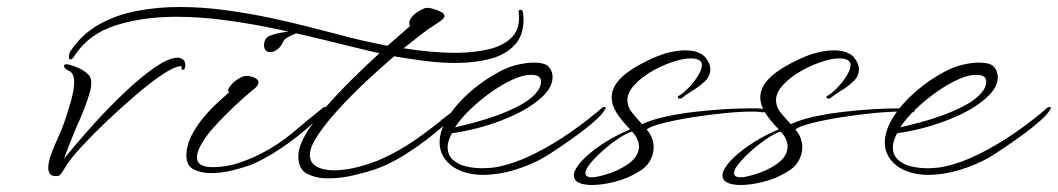

<svg xmlns="http://www.w3.org/2000/svg" viewBox="-20 -487 3025 549"><path d="M146 16Q130 18 124 11.5Q118 5 118 -7Q118 -24 126.5 -47Q135 -70 146 -93.5Q157 -117 163 -135Q174 -167 183 -198.5Q192 -230 192 -252Q192 -279 176 -285Q163 -291 163 -299Q163 -303 169 -303Q171 -303 173 -303Q175 -303 178 -302Q186 -300 195.5 -296.5Q205 -293 214 -288Q224 -282 232.5 -274Q241 -266 241 -249Q241 -237 237 -224Q231 -202 220.5 -175Q210 -148 197 -120Q193 -110 185 -90.5Q177 -71 163 -33Q206 -86 252 -136.5Q298 -187 342 -228Q386 -269 423 -294.5Q460 -320 485 -322Q493 -323 501.5 -318Q510 -313 510 -301Q510 -299 509.5 -296.5Q509 -294 508 -291Q507 -287 503.5 -287.5Q500 -288 499 -290Q499 -292 499.5 -295.5Q500 -299 493 -297Q477 -296 443 -273Q409 -250 368 -215Q327 -180 286.5 -141.5Q246 -103 215 -69.5Q184 -36 171 -16Q163 -3 157 6.5Q151 16 146 16Z M753 -338Q735 -338 735 -358Q735 -366 739 -374Q742 -382 759 -387.5Q776 -393 795.5 -395.5Q815 -398 826 -398Q835 -398 835 -397Q835 -395 825 -391Q815 -387 804 -381Q793 -375 789 -367Q784 -354 773.5 -346Q763 -338 753 -338ZM583 8Q555 8 534 -2.5Q513 -13 513 -41Q513 -71 528 -100Q543 -129 564 -153.5Q585 -178 605.5 -196.5Q626 -215 636 -224Q627 -226 639 -242Q651 -258 674 -268Q680 -270 685 -270Q696 -270 707.5 -265Q719 -260 719 -251Q719 -246 715 -241Q711 -236 707 -233Q699 -227 682 -212Q665 -197 645 -178Q625 -159 607.5 -140.5Q590 -122 580 -110Q543 -63 543 -37Q543 -9 588 -9Q625 -9 660.5 -20.5Q696 -32 727 -48Q776 -73 818 -108.5Q860 -144 905 -180Q907 -181 910 -181Q913 -181 913 -178Q913 -175 909 -170Q903 -162 884 -143.5Q865 -125 836.5 -102Q808 -79 773.5 -56.5Q739 -34 703 -18Q684 -10 649.5 -1Q615 8 583 8Z M918 23Q884 23 858.5 10Q833 -3 833 -40Q833 -67 854 -103Q875 -139 910 -179Q945 -219 985.5 -259Q1026 -299 1065 -335Q1053 -337 1042 -340Q1031 -343 1021 -345Q975 -356 912.5 -371.5Q850 -387 778 -402.5Q706 -418 630.5 -428.5Q555 -439 483 -439Q389 -439 311 -414.5Q233 -390 192 -326Q187 -317 181 -317Q177 -317 177 -325Q177 -334 183 -343Q215 -390 263 -417Q311 -444 370 -455.5Q429 -467 493 -467Q558 -467 624.5 -458Q691 -449 752.5 -436Q814 -423 865.5 -409.5Q917 -396 953 -387Q977 -380 1012.5 -372Q1048 -364 1088 -356L1153 -413Q1150 -416 1150 -421Q1150 -431 1162 -443Q1174 -455 1193 -463Q1200 -466 1213.5 -463Q1227 -460 1239 -454Q1251 -448 1251 -441Q1251 -435 1237.5 -425.5Q1224 -416 1219 -413Q1207 -406 1185 -389Q1163 -372 1134 -349Q1171 -343 1209.5 -339.5Q1248 -336 1283 -336Q1336 -336 1379 -346.5Q1422 -357 1445.5 -382.5Q1469 -408 1463 -453V-454Q1463 -459 1468 -459Q1473 -459 1475 -454Q1476 -448 1476.5 -442Q1477 -436 1477 -431Q1477 -384 1450 -356.5Q1423 -329 1379 -318Q1335 -307 1282 -307Q1239 -307 1193.5 -313Q1148 -319 1107 -326Q1067 -292 1025 -252.5Q983 -213 947 -173.5Q911 -134 888.5 -100Q866 -66 866 -44Q866 -22 885 -11Q904 0 935 0Q984 0 1047 -23Q1054 -25 1060.5 -28Q1067 -31 1074 -34Q1121 -55 1166.5 -86.5Q1212 -118 1249 -149Q1260 -158 1269 -164Q1278 -170 1288 -180Q1290 -181 1292 -181Q1295 -181 1295 -178Q1295 -175 1292 -170Q1286 -162 1263 -140.5Q1240 -119 1206 -92.5Q1172 -66 1132.5 -41.5Q1093 -17 1053 -3Q1033 4 994.5 13.5Q956 23 918 23Z M1361 13Q1338 13 1317.5 8Q1297 3 1280 -7Q1258 -21 1247.5 -39.5Q1237 -58 1237 -79Q1237 -114 1261 -152Q1285 -190 1324.5 -224.5Q1364 -259 1408 -282Q1434 -296 1460 -302Q1486 -308 1506 -308Q1539 -308 1549.5 -295.5Q1560 -283 1560 -267Q1560 -248 1548.5 -231Q1537 -214 1515 -197Q1476 -166 1409.5 -141Q1343 -116 1272 -106Q1267 -96 1263.5 -86Q1260 -76 1260 -66Q1260 -44 1274.5 -30.5Q1289 -17 1311.5 -11.5Q1334 -6 1358 -6Q1370 -6 1382 -7Q1394 -8 1404 -10Q1456 -21 1509.5 -48Q1563 -75 1613 -110Q1663 -145 1703 -180Q1705 -181 1708 -181Q1712 -181 1712 -179Q1712 -176 1708 -171Q1701 -159 1679.5 -140Q1658 -121 1630.5 -101Q1603 -81 1577 -63.5Q1551 -46 1534 -36Q1497 -15 1451 -1Q1405 13 1361 13ZM1281 -123Q1304 -128 1336 -136.5Q1368 -145 1402.5 -157.5Q1437 -170 1466 -185.5Q1495 -201 1511 -219Q1527 -236 1527 -254Q1527 -262 1521 -267.5Q1515 -273 1497 -273Q1476 -273 1447 -260Q1418 -247 1386.5 -225Q1355 -203 1327 -176.5Q1299 -150 1281 -123Z M1673 42Q1667 42 1661 41.5Q1655 41 1650 40Q1638 38 1629.5 32Q1621 26 1621 15Q1621 9 1622 6Q1629 -14 1654 -37.5Q1679 -61 1714 -82.5Q1749 -104 1782 -117Q1757 -142 1743 -164.5Q1729 -187 1729 -209Q1729 -238 1756.5 -265Q1784 -292 1845 -320Q1874 -333 1897.5 -338Q1921 -343 1939 -343Q1962 -343 1976 -337Q1990 -331 1996 -324Q2011 -306 2011 -289Q2011 -269 1995 -254Q1979 -239 1960.5 -228Q1942 -217 1933 -209Q1929 -205 1924 -205Q1920 -205 1918.5 -208Q1917 -211 1921 -213Q1932 -219 1947.5 -234.5Q1963 -250 1975 -269Q1987 -288 1987 -301Q1987 -308 1983 -312Q1975 -320 1955 -320Q1933 -320 1902 -309.5Q1871 -299 1842 -282Q1813 -265 1793.5 -243.5Q1774 -222 1774 -201Q1774 -181 1788 -164Q1802 -147 1816 -132Q1844 -145 1883 -153.5Q1922 -162 1965 -167Q2008 -172 2047.5 -174.5Q2087 -177 2117 -177Q2134 -177 2146 -177Q2158 -177 2165 -175Q2170 -173 2170 -171Q2170 -166 2164 -166Q2157 -166 2149.5 -167Q2142 -168 2131 -168Q2098 -168 2052 -163.5Q2006 -159 1959 -151.5Q1912 -144 1876.5 -135Q1841 -126 1829 -117Q1849 -94 1849 -66Q1849 -46 1838.5 -27Q1828 -8 1806 4Q1776 23 1739 32.5Q1702 42 1673 42ZM1673 20Q1686 20 1715.5 11Q1745 2 1770 -14Q1807 -37 1807 -68Q1807 -90 1787 -111Q1771 -106 1748.5 -91Q1726 -76 1704.5 -57Q1683 -38 1668.5 -20.5Q1654 -3 1654 8Q1654 20 1673 20Z M2098 42Q2092 42 2086 41.5Q2080 41 2075 40Q2063 38 2054.5 32Q2046 26 2046 15Q2046 9 2047 6Q2054 -14 2079 -37.5Q2104 -61 2139 -82.5Q2174 -104 2207 -117Q2182 -142 2168 -164.5Q2154 -187 2154 -209Q2154 -238 2181.5 -265Q2209 -292 2270 -320Q2299 -333 2322.5 -338Q2346 -343 2364 -343Q2387 -343 2401 -337Q2415 -331 2421 -324Q2436 -306 2436 -289Q2436 -269 2420 -254Q2404 -239 2385.5 -228Q2367 -217 2358 -209Q2354 -205 2349 -205Q2345 -205 2343.5 -208Q2342 -211 2346 -213Q2357 -219 2372.5 -234.5Q2388 -250 2400 -269Q2412 -288 2412 -301Q2412 -308 2408 -312Q2400 -320 2380 -320Q2358 -320 2327 -309.5Q2296 -299 2267 -282Q2238 -265 2218.5 -243.5Q2199 -222 2199 -201Q2199 -181 2213 -164Q2227 -147 2241 -132Q2269 -145 2308 -153.5Q2347 -162 2390 -167Q2433 -172 2472.5 -174.5Q2512 -177 2542 -177Q2559 -177 2571 -177Q2583 -177 2590 -175Q2595 -173 2595 -171Q2595 -166 2589 -166Q2582 -166 2574.5 -167Q2567 -168 2556 -168Q2523 -168 2477 -163.5Q2431 -159 2384 -151.5Q2337 -144 2301.5 -135Q2266 -126 2254 -117Q2274 -94 2274 -66Q2274 -46 2263.5 -27Q2253 -8 2231 4Q2201 23 2164 32.5Q2127 42 2098 42ZM2098 20Q2111 20 2140.5 11Q2170 2 2195 -14Q2232 -37 2232 -68Q2232 -90 2212 -111Q2196 -106 2173.5 -91Q2151 -76 2129.5 -57Q2108 -38 2093.5 -20.5Q2079 -3 2079 8Q2079 20 2098 20Z M2634 13Q2611 13 2590.5 8Q2570 3 2553 -7Q2531 -21 2520.5 -39.5Q2510 -58 2510 -79Q2510 -114 2534 -152Q2558 -190 2597.5 -224.5Q2637 -259 2681 -282Q2707 -296 2733 -302Q2759 -308 2779 -308Q2812 -308 2822.5 -295.5Q2833 -283 2833 -267Q2833 -248 2821.5 -231Q2810 -214 2788 -197Q2749 -166 2682.5 -141Q2616 -116 2545 -106Q2540 -96 2536.5 -86Q2533 -76 2533 -66Q2533 -44 2547.5 -30.5Q2562 -17 2584.5 -11.5Q2607 -6 2631 -6Q2643 -6 2655 -7Q2667 -8 2677 -10Q2729 -21 2782.5 -48Q2836 -75 2886 -110Q2936 -145 2976 -180Q2978 -181 2981 -181Q2985 -181 2985 -179Q2985 -176 2981 -171Q2974 -159 2952.5 -140Q2931 -121 2903.5 -101Q2876 -81 2850 -63.5Q2824 -46 2807 -36Q2770 -15 2724 -1Q2678 13 2634 13ZM2554 -123Q2577 -128 2609 -136.5Q2641 -145 2675.5 -157.5Q2710 -170 2739 -185.5Q2768 -201 2784 -219Q2800 -236 2800 -254Q2800 -262 2794 -267.5Q2788 -273 2770 -273Q2749 -273 2720 -260Q2691 -247 2659.5 -225Q2628 -203 2600 -176.5Q2572 -150 2554 -123Z"/></svg>

Font: WindSong
Style: Regular
Weight: 400
Designer: Robert E. Leuschke
Foundry: Robert E. Leuschke
Version: Version 1.010; ttfautohint (v1.8.3)